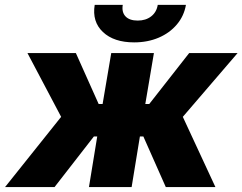

<svg xmlns="http://www.w3.org/2000/svg" viewBox="-61 -762 987 782"><path d="M-40.5 0 188 -286.1 50.8 -545.9H248L340.8 -338.4H356.9L392.1 -545.9H565.9L530.8 -338.4H546.9L709.5 -545.9H906.7L683.6 -286.1L816.4 0H614.3L522.9 -206.1H508.8L475.1 0H301.3L335 -206.1H321.3L161.1 0ZM485.4 -589.4Q402.8 -589.4 358.2 -631.6Q313.5 -673.8 324.7 -742.2H439Q434.1 -712.4 450.2 -695.3Q466.3 -678.2 500 -678.2Q532.7 -678.2 554.7 -695.3Q576.7 -712.4 581.5 -742.2H696.3Q688.5 -696.8 659.4 -662.4Q630.4 -627.9 585.4 -608.6Q540.5 -589.4 485.4 -589.4Z"/></svg>

Font: Inter Tight ExtraBold
Style: Italic
Weight: 800
Italic angle: -9.39999°
Designer: Rasmus Andersson
Foundry: rsms
Version: Version 3.004